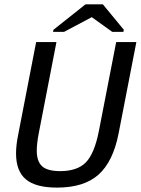

<svg xmlns="http://www.w3.org/2000/svg" viewBox="-20 -852 646 882"><path d="M242.2 9.8Q144 9.8 98.9 -28.1Q53.7 -65.9 53.7 -147Q53.7 -184.6 63 -230.5L146 -658.7H239.3L158.7 -243.2Q148.9 -193.4 148.9 -160.2Q148.9 -110.4 173.6 -88.1Q198.2 -65.9 256.3 -65.9Q335 -65.9 374.3 -106Q413.6 -146 434.1 -249.5L513.7 -658.7H606.4L524.9 -239.3Q499.5 -109.4 432.6 -49.8Q365.7 9.8 242.2 9.8ZM548.8 -715.3 546.9 -705.6H495.6L401.9 -772.9H400.9L274.4 -705.6H223.6L225.6 -715.3L372.6 -832H452.6Z"/></svg>

Font: Liberation Mono
Style: Italic
Weight: 400
Italic angle: -12°
Monospace: yes
Designer: Steve Matteson
Foundry: Ascender Corporation
Version: Version 2.1.5